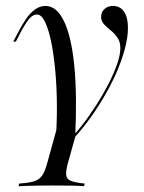

<svg xmlns="http://www.w3.org/2000/svg" viewBox="-20 -446 488 652"><path d="M164.5 76.6Q171.8 14.5 173 -52Q174.2 -118.5 169.8 -180.2Q165.3 -241.9 156.5 -290.3Q147.6 -338.7 134.7 -367.7Q121.8 -396.8 105.6 -396.8Q91.9 -396.8 79.4 -382.3Q66.9 -367.7 49.2 -334.7L33.9 -304.8H25L45.2 -342.7Q54.8 -361.3 67.7 -380.6Q80.6 -400 97.6 -412.9Q114.5 -425.8 134.7 -425.8Q172.6 -425.8 197.6 -373.4Q222.6 -321 232.3 -222.6Q241.9 -124.2 235.5 15.3L211.3 49.2ZM42.7 186.3 45.2 177.4Q79 175 96.4 169.4Q113.7 163.7 123.4 149.6Q133.1 135.5 140.3 108.1L188.7 -66.9L208.9 29.8L237.1 12.9L210.5 108.1Q203.2 134.7 204.8 148.8Q206.5 162.9 221.4 168.5Q236.3 174.2 267.7 177.4L265.3 186.3Q246.8 184.7 219 184.3Q191.1 183.9 158.1 183.9Q133.9 183.9 111.7 184.3Q89.5 184.7 72.2 185.1Q54.8 185.5 42.7 186.3ZM213.7 41.1 208.9 35.5Q232.3 12.9 257.3 -19Q282.3 -50.8 305.6 -87.1Q329 -123.4 347.6 -159.3Q366.1 -195.2 377.4 -227.4Q388.7 -259.7 388.7 -282.3Q388.7 -304 379 -318.1Q369.4 -332.3 356 -342.7Q342.7 -353.2 333.1 -363.7Q323.4 -374.2 323.4 -388.7Q323.4 -404.8 334.7 -415.3Q346 -425.8 363.7 -425.8Q387.9 -425.8 401.2 -406.5Q414.5 -387.1 414.5 -351.6Q414.5 -317.7 403.2 -277Q391.9 -236.3 372.6 -193.1Q353.2 -150 327.4 -107.3Q301.6 -64.5 272.6 -26.6Q243.5 11.3 213.7 41.1Z"/></svg>

Font: Playfair 144pt Light
Style: Italic
Weight: 300
Italic angle: -15.6°
Designer: Claus Eggers Sørensen
Foundry: Claus Eggers Sørensen
Version: Version 2.001;gftools[0.9.30]